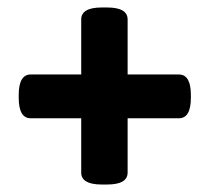

<svg xmlns="http://www.w3.org/2000/svg" viewBox="-20 -493 560 513"><path d="M252 0Q197 0 197 -32V-177H62Q30 -177 30 -232V-239Q30 -294 62 -294H197V-441Q197 -473 252 -473H266Q321 -473 321 -441V-294H458Q490 -294 490 -239V-232Q490 -177 458 -177H321V-32Q321 0 266 0Z"/></svg>

Font: Asap Condensed ExtraBold
Style: Regular
Weight: 800
Width: 3
Designer: Pablo Cosgaya
Foundry: Omnibus-Type
Version: Version 3.001; ttfautohint (v1.8.4.7-5d5b)